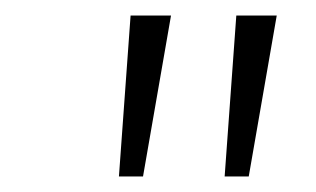

<svg xmlns="http://www.w3.org/2000/svg" viewBox="-20 -720 406 247"><path d="M148 -700H200L164 -493H133ZM284 -700H336L300 -493H269Z"/></svg>

Font: Haskoy ExtraLight
Style: Italic
Weight: 200
Designer: Ertekin Erdin
Foundry: Ertekin Erdin
Version: Version 2.000; ttfautohint (v1.8.4.7-5d5b)